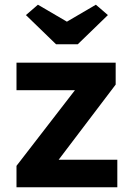

<svg xmlns="http://www.w3.org/2000/svg" viewBox="-20 -795 568 815"><path d="M50 0V-91L298 -412H50V-529H471V-436L229 -117H478V0ZM218 -607 90 -731 141 -775 264 -703 387 -775 438 -731 310 -607Z"/></svg>

Font: Readex Pro SemiBold
Style: Regular
Weight: 600
Designer: Bonnie Shaver-Troup, Thomas Jockin
Foundry: Lexend
Version: Version 1.204; ttfautohint (v1.8.4.7-5d5b)